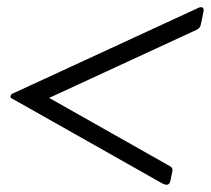

<svg xmlns="http://www.w3.org/2000/svg" viewBox="-20 -533 585 533"><path d="M526 -509Q530 -511 532.5 -512Q535 -513 538 -513Q547 -513 545 -501L537.5 -465Q536.2 -455.2 525.2 -450L116.5 -261.2L451.2 -72Q461 -67 458.2 -56L453 -31Q451 -20 442 -20Q440 -20 432 -23L16 -258Q8 -261 9 -266Q10 -272 19 -275Z"/></svg>

Font: Young Serif Light
Style: Italic
Weight: 300
Italic angle: -10.979°
Designer: Bastien Sozeau
Foundry: NBR — Bastien Sozeau
Version: Version 5.001